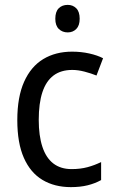

<svg xmlns="http://www.w3.org/2000/svg" viewBox="-20 -758 471 788"><path d="M271 10Q204 10 154.5 -19.5Q105 -49 78 -110Q51 -171 51 -265Q51 -360 79 -422.5Q107 -485 157.5 -515.5Q208 -546 276 -546Q313 -546 346.5 -538.5Q380 -531 403 -519L376 -448Q354 -457 327 -464Q300 -471 277 -471Q230 -471 199.5 -448Q169 -425 154 -379.5Q139 -334 139 -266Q139 -201 154 -155.5Q169 -110 199 -87Q229 -64 274 -64Q310 -64 339.5 -72Q369 -80 395 -93V-19Q370 -5 339.5 2.5Q309 10 271 10ZM258 -738Q279 -738 293 -724Q307 -710 307 -681Q307 -653 293 -639Q279 -625 258 -625Q236 -625 221.5 -639Q207 -653 207 -681Q207 -710 221 -724Q235 -738 258 -738Z"/></svg>

Font: Noto Sans Thai SemiCondensed
Style: Regular
Weight: 400
Width: 4
Designer: Monotype Design Team
Foundry: Monotype Imaging Inc.
Version: Version 2.001